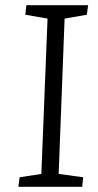

<svg xmlns="http://www.w3.org/2000/svg" viewBox="-20 -723 381 743"><path d="M164 -651 78 -666 82 -703H321L316 -666L230 -651L207 -50L302 -37L298 0H51L56 -37L140 -50Z"/></svg>

Font: Literata 18pt Light
Style: Italic
Weight: 300
Italic angle: -2°
Designer: Latin by Veronika Burian and Jose Scaglione. Greek by Irene Vlachou. Cyrillic by Vera Evstafieva
Foundry: TypeTogether
Version: Version 3.103;gftools[0.9.29]